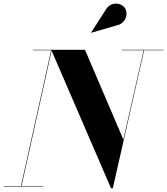

<svg xmlns="http://www.w3.org/2000/svg" viewBox="-58 -1023 916 1053"><path d="M582.5 -884C630.5 -893.5 648 -947 627 -979C608.5 -1007 551.5 -1018 522.5 -970.5L442 -845L443 -843.5ZM-37.5 -2.5V0H180V-2.5H60L225 -745.5L551 10H560.5L732.5 -747.5H838V-750H610.5V-747.5H730L618.5 -258L408 -750H122.5V-747.5H222.5L57 -2.5Z"/></svg>

Font: Bodoni* 72pt
Style: Bold Italic
Weight: 700
Italic angle: -13°
Version: Version 2.3